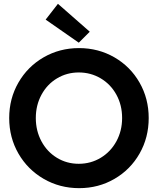

<svg xmlns="http://www.w3.org/2000/svg" viewBox="-20 -980 829 1008"><path d="M28.3 -360.4Q28.3 -462.4 76.7 -546.4Q125 -630.4 209 -679Q293 -727.5 394.5 -727.5Q496.6 -727.5 580.6 -679Q664.6 -630.4 712.6 -546.4Q760.7 -462.4 760.7 -360.4Q760.7 -257.8 712.6 -173.6Q664.6 -89.4 580.8 -40.8Q497.1 7.8 395.5 7.8Q293.9 7.8 209.7 -40.8Q125.5 -89.4 76.9 -173.6Q28.3 -257.8 28.3 -360.4ZM621.1 -360.4Q621.1 -428.2 591.1 -482.9Q561 -537.6 508.8 -568.6Q456.5 -599.6 393.6 -599.6Q331.1 -599.6 279.3 -568.6Q227.5 -537.6 197.8 -482.7Q168 -427.7 168 -360.4Q168 -293.5 197.5 -238.3Q227.1 -183.1 278.8 -151.6Q330.6 -120.1 393.6 -120.1Q457 -120.1 509.3 -151.9Q561.5 -183.6 591.3 -238.5Q621.1 -293.5 621.1 -360.4ZM219.7 -877 284.2 -960 451.2 -813.5 393.6 -755.9Z"/></svg>

Font: Reddit Sans Vanilla
Style: Bold
Weight: 700
Designer: Stephen Hutchings
Foundry: Reddit
Version: Version 1.013